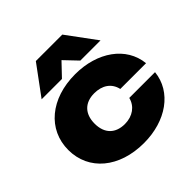

<svg xmlns="http://www.w3.org/2000/svg" viewBox="-211 -1000 1196 1196"><g transform="rotate(-45 387.0 -402.0)"><path d="M525 -247C511 -189 460 -151 391 -151C310 -151 259 -198 259 -286C259 -374 310 -422 391 -422C460 -422 511 -389 525 -326H752C736 -485 586 -590 391 -590C175 -590 27 -466 27 -286C27 -106 175 17 391 17C587 17 736 -89 752 -247ZM133 -627H312L393 -712L474 -627H652L509 -821H276Z"/></g></svg>

Font: Bounded ExtBd
Style: Regular
Weight: 800
Designer: Vlad Churkin
Version: Version 3.0